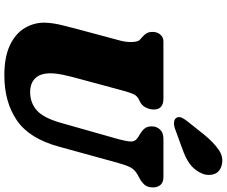

<svg xmlns="http://www.w3.org/2000/svg" viewBox="-98 -906 1016 860"><g transform="rotate(90 410.0 -476.0)"><path d="M530.5 -241.5 604 -501Q612.5 -532.5 613.8 -553.2Q615 -574 594 -587L585.5 -592Q562 -606 553.8 -618.2Q545.5 -630.5 546 -649.5Q546.5 -670 560.5 -685Q574.5 -700 602 -700H773Q796.5 -700 808 -687Q819.5 -674 819.5 -654Q819.5 -628.5 807.2 -615Q795 -601.5 774 -590.5L764.5 -585.5Q739 -571.5 728.8 -550.5Q718.5 -529.5 708.5 -492.5L637 -232.5Q601 -99.5 519 -43.5Q437 12.5 318 12.5Q235 12.5 182.5 -12.5Q130 -37.5 105.5 -78.8Q81 -120 81.5 -168Q82.5 -205.5 93.5 -248.8Q104.5 -292 113 -324.5L162.5 -509Q169.5 -537 168 -562Q166.5 -587 158 -594.5L151 -600.5Q135 -614.5 128.8 -625Q122.5 -635.5 123 -654Q123.5 -672.5 135 -686.2Q146.5 -700 166 -700H421.5Q471 -700 470.5 -656Q470 -638 461.5 -620.8Q453 -603.5 434.5 -594.5L425.5 -590Q408.5 -582 400.8 -563.8Q393 -545.5 384.5 -513.5L333.5 -324.5Q320.5 -277 314.5 -248Q308.5 -219 308.5 -196.5Q307.5 -150 330 -126.5Q352.5 -103 392.5 -103Q440 -103 474 -132.5Q508 -162 530.5 -241.5ZM584 -883.5Q618 -925 651.5 -948Q685 -971 722 -960.5Q754 -951 761.2 -922.2Q768.5 -893.5 753 -863.5Q737.5 -834.5 712 -816.5Q686.5 -798.5 640.5 -782.5L555.5 -751.5Q540 -746 526 -747.8Q512 -749.5 507 -759.5Q501.5 -771 507.8 -783.5Q514 -796 525.5 -810Z"/></g></svg>

Font: Fraunces 72pt S100 Black
Style: Italic
Weight: 900
Italic angle: -16°
Version: Version 1.000; ttfautohint (v1.8.3)